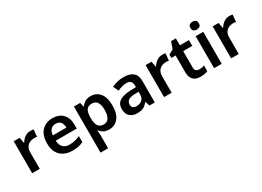

<svg xmlns="http://www.w3.org/2000/svg" viewBox="-20 -1667 3857 2823"><g transform="rotate(-30 1909.0 -256.0)"><path d="M367 -553Q380 -553 395.5 -551.5Q411 -550 421 -548L410 -428Q401 -430 387 -431.5Q373 -433 362 -433Q322 -433 287 -417Q252 -401 230.5 -367Q209 -333 209 -281V0H80V-543H180L198 -449H204Q228 -491 270 -522Q312 -553 367 -553Z M739 -553Q849 -553 912.5 -488Q976 -423 976 -307V-241H619Q622 -169 660 -129Q698 -89 767 -89Q819 -89 861 -99.5Q903 -110 948 -130V-28Q907 -8 864 1Q821 10 761 10Q681 10 619.5 -20.5Q558 -51 523 -113Q488 -175 488 -267Q488 -407 557.5 -480Q627 -553 739 -553ZM740 -458Q690 -458 658.5 -426Q627 -394 622 -330H852Q852 -386 824.5 -422Q797 -458 740 -458Z M1390 -553Q1485 -553 1543 -482Q1601 -411 1601 -272Q1601 -134 1541.5 -62Q1482 10 1387 10Q1327 10 1290 -12Q1253 -34 1231 -63H1224Q1227 -44 1229 -21.5Q1231 1 1231 20V240H1102V-543H1207L1225 -471H1231Q1254 -505 1291.5 -529Q1329 -553 1390 -553ZM1353 -449Q1286 -449 1259.5 -409.5Q1233 -370 1231 -289V-273Q1231 -187 1257.5 -141Q1284 -95 1355 -95Q1413 -95 1441 -142.5Q1469 -190 1469 -274Q1469 -358 1440.5 -403.5Q1412 -449 1353 -449Z M1946 -553Q2052 -553 2107 -507Q2162 -461 2162 -364V0H2071L2046 -75H2042Q2007 -30 1968 -10Q1929 10 1861 10Q1789 10 1740.5 -31Q1692 -72 1692 -158Q1692 -243 1753.5 -285Q1815 -327 1941 -331L2034 -334V-361Q2034 -412 2009.5 -434Q1985 -456 1941 -456Q1900 -456 1862 -444Q1824 -432 1788 -416L1746 -505Q1787 -526 1838.5 -539.5Q1890 -553 1946 -553ZM1969 -254Q1888 -251 1856.5 -225.5Q1825 -200 1825 -157Q1825 -119 1847 -102.5Q1869 -86 1905 -86Q1960 -86 1997 -117.5Q2034 -149 2034 -210V-256Z M2606 -553Q2619 -553 2634.5 -551.5Q2650 -550 2660 -548L2649 -428Q2640 -430 2626 -431.5Q2612 -433 2601 -433Q2561 -433 2526 -417Q2491 -401 2469.5 -367Q2448 -333 2448 -281V0H2319V-543H2419L2437 -449H2443Q2467 -491 2509 -522Q2551 -553 2606 -553Z M2972 -93Q2995 -93 3017.5 -97.5Q3040 -102 3060 -108V-12Q3039 -3 3007 3.5Q2975 10 2939 10Q2892 10 2854.5 -5.5Q2817 -21 2794.5 -59Q2772 -97 2772 -166V-445H2700V-501L2780 -546L2820 -661H2901V-543H3055V-445H2901V-167Q2901 -129 2921 -111Q2941 -93 2972 -93Z M3234 -752Q3263 -752 3284 -737.5Q3305 -723 3305 -685Q3305 -648 3284 -633Q3263 -618 3234 -618Q3205 -618 3184 -633Q3163 -648 3163 -685Q3163 -723 3184 -737.5Q3205 -752 3234 -752ZM3298 -543V0H3169V-543Z M3745 -553Q3758 -553 3773.5 -551.5Q3789 -550 3799 -548L3788 -428Q3779 -430 3765 -431.5Q3751 -433 3740 -433Q3700 -433 3665 -417Q3630 -401 3608.5 -367Q3587 -333 3587 -281V0H3458V-543H3558L3576 -449H3582Q3606 -491 3648 -522Q3690 -553 3745 -553Z"/></g></svg>

Font: Noto Sans Sora Sompeng Semi
Style: Bold
Weight: 700
Designer: Monotype Design Team. David Williams.
Foundry: Monotype Imaging Inc.
Version: Version 2.101; ttfautohint (v1.8.4.7-5d5b)